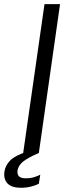

<svg xmlns="http://www.w3.org/2000/svg" viewBox="-49 -743 346 932"><path d="M63.5 0 167 -723H242.5L139.5 0ZM52.5 168.5Q7 168.5 -12.8 147.2Q-32.5 126 -27.5 90Q-23 59.5 0.8 35.5Q24.5 11.5 83.5 -7L139 0Q88.5 21.5 64.2 40.5Q40 59.5 36 85Q34 103.5 43.2 113Q52.5 122.5 76.5 122.5Q99.5 122.5 118 116.5Q136.5 110.5 146.5 105L139.5 149Q127 156 103.2 162.2Q79.5 168.5 52.5 168.5Z"/></svg>

Font: Public Sans Thin Light
Style: Italic
Weight: 300
Italic angle: -8°
Version: Version 2.001